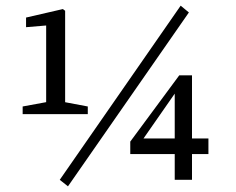

<svg xmlns="http://www.w3.org/2000/svg" viewBox="-20 -635 832 678"><path d="M220 23 191 0 618 -615 647 -591ZM72 -573 202 -603 210 -597V-232H143V-545L72 -539ZM205 -275 290 -259V-232H60V-259L147 -275ZM440 -91V-135L613 -369H658V0H597V-323H610L477 -132L468 -146H716V-91Z"/></svg>

Font: Lisu Bosa Light
Style: Regular
Weight: 300
Designer: David Morse, Annie Olsen, Victor Gaultney, Frank Grießhammer (Latin)
Foundry: SIL International
Version: Version 2.000